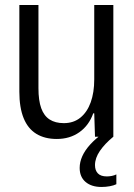

<svg xmlns="http://www.w3.org/2000/svg" viewBox="-20 -544 534 764"><path d="M206 9Q158 9 124.5 -11.5Q91 -32 74 -74Q57 -116 57 -179V-524H133V-193Q133 -144 144 -113.5Q155 -83 177.5 -68.5Q200 -54 234 -54Q273 -54 300 -76Q327 -98 341 -137Q355 -176 355 -228V-524H431V0H358L355 -93H351Q334 -45 296 -18Q258 9 206 9ZM384 200Q344 200 320.5 180Q297 160 297 124Q297 101 307.5 77.5Q318 54 339 31Q360 8 389 -13H425L431 0Q397 28 377.5 56.5Q358 85 358 113Q358 134 369.5 146Q381 158 405 158Q415 158 425 156Q435 154 443 150V189Q433 194 417 197Q401 200 384 200Z"/></svg>

Font: Mona Sans SemiCondensed
Style: Regular
Weight: 400
Width: 4
Designer: Deni Anggara
Foundry: GitHub
Version: Version 2.000